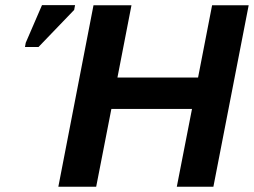

<svg xmlns="http://www.w3.org/2000/svg" viewBox="-20 -708 963 728"><path d="M402.3 -294.9 344.7 0H201.2L334.5 -688H478.5L425.3 -414.1H731L784.2 -688H922.9L789.1 0H650.4L708 -294.9ZM261.2 -670.4 126 -529.8H74.7L77.6 -545.9L139.2 -688.5H264.6Z"/></svg>

Font: Arimo
Style: Italic
Weight: 400
Italic angle: -12°
Designer: Steve Matteson
Foundry: Monotype Imaging Inc.
Version: Version 1.33